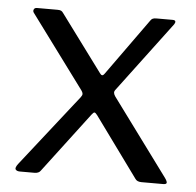

<svg xmlns="http://www.w3.org/2000/svg" viewBox="-44 -574 631 619"><g transform="rotate(5 272.0 -265.0)"><path d="M509.9 -20.5Q518.2 -8.9 516.9 -4.4Q515.7 0 506 0H435.7Q421.2 0 415.4 -9.1L274.4 -202.9Q268.7 -210.3 265.4 -210.5Q262.2 -210.6 256.5 -203.1L109.6 -9.1Q103.9 0 89.4 0H42.4Q32.2 0 28.4 -5.3Q24.5 -10.7 34.9 -24.2L217.1 -256Q222.2 -262.6 221.7 -267.4Q221.2 -272.3 216.8 -278.2L42.5 -513.8Q38.8 -519 41.3 -524.5Q43.8 -530 51.3 -530H117.6Q125.9 -530 129.6 -528Q133.4 -526.1 136.8 -520.9L272.1 -338.1Q279.7 -326.7 287.2 -338.1L418.3 -520.9Q421.6 -526.1 425.8 -528Q429.9 -530 438.2 -530H489.7Q498.6 -530 499.4 -525.7Q500.1 -521.4 496.5 -516.2L327.1 -290.4Q322 -284.4 322.7 -279.2Q323.3 -274.1 327.4 -268.1L509.9 -20.5Z"/></g></svg>

Font: Libre Franklin Thin
Style: Regular
Weight: 100
Designer: Pablo Impallari, Rodrigo Fuenzalida, Nhung Nguyen
Foundry: Impallari Type
Version: Version 3.000